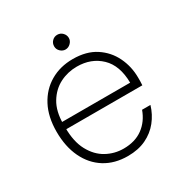

<svg xmlns="http://www.w3.org/2000/svg" viewBox="-154 -762 854 894"><g transform="rotate(-30 272.5 -315.0)"><path d="M280 12Q209 12 157 -20.5Q105 -53 76.5 -112.5Q48 -172 48 -252Q48 -332 78 -389Q108 -446 161 -477Q214 -508 282 -508Q355 -508 404 -476Q453 -444 478 -392Q503 -340 503 -281Q503 -271 503 -261.5Q503 -252 502 -240H81V-279H459Q458 -372 408 -420Q358 -468 281 -468Q232 -468 189.5 -446.5Q147 -425 120 -380.5Q93 -336 93 -267V-249Q93 -173 119.5 -124Q146 -75 188.5 -51.5Q231 -28 280 -28Q342 -28 383.5 -58.5Q425 -89 444 -142H489Q476 -98 448 -63Q420 -28 378 -8Q336 12 280 12ZM276 -563Q261 -563 249 -574.5Q237 -586 237 -602Q237 -619 248.5 -630.5Q260 -642 276 -642Q293 -642 304.5 -630Q316 -618 316 -602Q316 -587 304 -575Q292 -563 276 -563Z"/></g></svg>

Font: DM Sans 24pt ExtraLight
Style: Regular
Weight: 250
Designer: Colophon Foundry, Jonny Pinhorn
Foundry: Colophon Foundry
Version: Version 4.004;gftools[0.9.30]